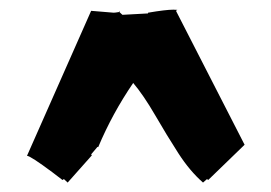

<svg xmlns="http://www.w3.org/2000/svg" viewBox="-20 -1085 563 399"><path d="M229.5 -1061.5Q229 -1061.5 228 -1060.1L227.5 -1062.5Q227.5 -1061.5 229.5 -1061.5ZM169.4 -1062.5 216.3 -1058.6Q219.2 -1058.6 228 -1060.1L234.4 -1054.2Q234.9 -1054.2 287.6 -1057.1V-1058.6Q324.7 -1064.9 340.3 -1064.9L348.6 -1064.5L345.7 -1062.5L488.3 -784.2L412.6 -710.9L410.2 -712.9L401.9 -705.6Q374.5 -729.5 350.6 -766.6Q326.7 -803.7 302.5 -845.5Q278.3 -887.2 256.8 -912.6Q213.4 -849.1 184.1 -779.3L182.6 -779.8L169.4 -764.2L170.9 -762.2L120.6 -705.6L112.8 -712.9L109.9 -710.9L89.4 -726.6Q43 -761.2 36.1 -761.2Z"/></svg>

Font: Butcherman Caps
Style: Regular
Weight: 400
Version: Version 001.003